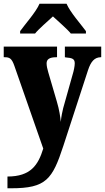

<svg xmlns="http://www.w3.org/2000/svg" viewBox="-23 -786 563 1030"><path d="M85 -619V-606H165C184 -630 233 -672 261 -698C287 -674 343 -625 357 -606H438V-619C410 -657 353 -721 334 -766H189C170 -721 112 -657 85 -619ZM17 161V224H37C225 224 258 176 317 -4L449 -409C465 -458 485 -478 517 -479H520V-536H325V-479L330 -478C364 -475 378 -471 378 -446C378 -431 372 -403 368 -391L316 -206C311 -186 306 -162 303 -132C301 -157 295 -198 282 -241L236 -398C231 -415 227 -432 227 -446C227 -467 241 -479 279 -479H283V-536H-3V-479H2C28 -479 40 -473 54 -433L209 11C182 99 142 161 17 161Z"/></svg>

Font: Noto Serif Khmer Condensed Black
Style: Regular
Weight: 900
Width: 3
Designer: Danh Hong and the Monotype Design Team
Foundry: Monotype Imaging Inc.
Version: Version 2.004